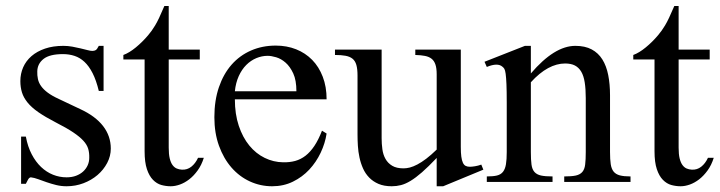

<svg xmlns="http://www.w3.org/2000/svg" viewBox="-20 -615 2433 649"><path d="M354.5 -112.8Q354.5 -87.4 342.3 -64.2Q330.1 -41 309.6 -23.4Q289.1 -5.9 262 4.4Q234.9 14.6 205.1 14.6Q187 14.6 170.2 10.5Q153.3 6.3 137.9 1Q122.6 -4.4 109.1 -9.3Q95.7 -14.2 84.5 -15.6Q79.1 -15.6 74.7 -7.8Q70.3 0 67.4 6.3H51.3V-153.3H67.4Q73.7 -119.1 87.2 -93.5Q100.6 -67.9 118.9 -50.5Q137.2 -33.2 159.2 -24.4Q181.2 -15.6 205.1 -15.6Q223.1 -15.6 237.3 -21Q251.5 -26.4 261.2 -35.4Q271 -44.4 276.4 -56.4Q281.7 -68.4 281.7 -81.5Q282.2 -98.1 278.1 -112.1Q273.9 -126 261.7 -139.4Q249.5 -152.8 227.3 -167.7Q205.1 -182.6 168.5 -201.2Q132.8 -219.7 109.6 -235.8Q86.4 -252 73 -268.6Q59.6 -285.2 54.2 -302.7Q48.8 -320.3 48.8 -340.8Q48.8 -365.7 58.3 -387.5Q67.9 -409.2 86.4 -425.3Q105 -441.4 132.1 -450.7Q159.2 -460 194.3 -460Q209.5 -460 224.4 -457.3Q239.3 -454.6 252.4 -451.4Q265.6 -448.2 275.9 -445.6Q286.1 -442.9 292 -442.9Q298.8 -442.9 303.5 -445.6Q308.1 -448.2 314 -460H330.1V-307.6H314Q305.2 -343.8 293 -367.7Q280.8 -391.6 265.6 -405.8Q250.5 -419.9 232.2 -426Q213.9 -432.1 192.9 -432.1Q147.9 -432.1 127.2 -415.8Q106.4 -399.4 106 -373.5Q105.5 -360.4 108.2 -347.9Q110.8 -335.4 118.9 -324Q127 -312.5 141.4 -301.8Q155.8 -291 179.2 -280.3L251.5 -246.1Q302.2 -222.7 328.4 -189Q354.5 -155.3 354.5 -112.8Z M668.9 -81.5Q661.1 -56.6 647.9 -38.6Q634.8 -20.5 619.6 -8.8Q604.5 2.9 588.1 8.8Q571.8 14.6 557.1 14.6Q541 14.6 525.4 10.3Q509.8 5.9 497.1 -7.1Q484.4 -20 476.6 -43.2Q468.8 -66.4 468.8 -104V-414.1H397V-429.2Q417 -436.5 439.2 -454.8Q461.4 -473.1 480.5 -495.6Q487.3 -503.9 492.7 -511.2Q498 -518.6 504.4 -529.1Q510.7 -539.6 518.1 -555.2Q525.4 -570.8 535.6 -594.7H550.3V-447.3H655.3V-414.1H550.3V-115.7Q550.3 -93.8 553.7 -79.6Q557.1 -65.4 563.2 -57.1Q569.3 -48.8 577.4 -45.4Q585.4 -42 594.7 -41.5Q612.8 -40.5 626.7 -51.5Q640.6 -62.5 649.4 -81.5Z M1084 -163.6Q1079.1 -130.9 1064 -98.9Q1048.8 -66.9 1025.4 -41.7Q1002 -16.6 970.2 -1Q938.5 14.6 899.9 14.6Q860.4 14.6 824.7 -1.7Q789.1 -18.1 762.5 -48.6Q735.8 -79.1 720.2 -122.3Q704.6 -165.5 704.6 -218.8Q704.6 -275.4 720 -320.3Q735.4 -365.2 762.9 -396.5Q790.5 -427.7 828.6 -444.3Q866.7 -460.9 912.1 -460.9Q949.2 -460.9 980.7 -448.5Q1012.2 -436 1035.2 -412.6Q1058.1 -389.2 1071 -355.5Q1084 -321.8 1084 -279.3H773.9Q773.9 -229.5 787.1 -189.9Q800.3 -150.4 822.8 -123Q845.2 -95.7 874.8 -81.3Q904.3 -66.9 937 -66.4Q959 -65.9 977.8 -71Q996.6 -76.2 1012.7 -88.6Q1028.8 -101.1 1042.7 -121.8Q1056.6 -142.6 1068.4 -173.3ZM981.9 -306.6Q981.9 -343.8 971.2 -366.9Q960.4 -390.1 945.3 -403.3Q930.2 -416.5 913.6 -421.4Q897 -426.3 884.8 -426.3Q865.2 -426.3 846.4 -418.5Q827.6 -410.6 812.5 -395.5Q797.4 -380.4 787.1 -357.9Q776.9 -335.4 773.9 -306.6Z M1478 14.6H1456.1V-81.1Q1427.7 -51.3 1406.5 -32.7Q1385.3 -14.2 1367.9 -3.7Q1350.6 6.8 1335.4 10.7Q1320.3 14.6 1304.2 14.6Q1278.3 14.6 1259.5 6.6Q1240.7 -1.5 1227.8 -14.9Q1214.8 -28.3 1207 -45.9Q1199.2 -63.5 1195.1 -82.8Q1190.9 -102.1 1189.7 -122.1Q1188.5 -142.1 1188.5 -159.7V-359.9Q1188.5 -381.8 1184.6 -395.5Q1180.7 -409.2 1171.6 -416.5Q1162.6 -423.8 1147.9 -426.5Q1133.3 -429.2 1112.3 -429.2V-447.3H1270V-147.9Q1270 -128.9 1272.5 -110.6Q1274.9 -92.3 1283 -77.9Q1291 -63.5 1305.7 -54.7Q1320.3 -45.9 1344.2 -45.9Q1354 -45.9 1365.5 -48.8Q1377 -51.8 1390.9 -59.1Q1404.8 -66.4 1420.9 -78.6Q1437 -90.8 1456.1 -109.4V-363.8Q1456.1 -384.3 1451.9 -396.7Q1447.8 -409.2 1439 -416.3Q1430.2 -423.3 1416.5 -426Q1402.8 -428.7 1383.8 -429.2V-447.3H1537.6V-118.7Q1537.6 -98.6 1539.3 -85.7Q1541 -72.8 1544.7 -64.9Q1548.3 -57.1 1554.2 -54.2Q1560.1 -51.3 1567.9 -51.3Q1574.7 -51.3 1585.4 -53Q1596.2 -54.7 1606.9 -58.6L1613.8 -41.5Z M1887.2 0V-18.6Q1912.1 -18.6 1926.5 -21.7Q1940.9 -24.9 1948.5 -33.9Q1956.1 -43 1958 -59.1Q1960 -75.2 1960 -101.1V-283.7Q1960 -314 1956.5 -336.2Q1953.1 -358.4 1944.8 -372.6Q1936.5 -386.7 1923.3 -393.6Q1910.2 -400.4 1890.1 -400.4Q1861.8 -400.4 1832.8 -384.8Q1803.7 -369.1 1774.4 -336.9V-101.1Q1774.4 -74.7 1776.6 -58.6Q1778.8 -42.5 1786.6 -33.7Q1794.4 -24.9 1808.8 -21.7Q1823.2 -18.6 1847.7 -18.6V0H1625.5V-18.6Q1646.5 -18.6 1659.7 -21.7Q1672.9 -24.9 1680.2 -34.2Q1687.5 -43.5 1690.2 -59.6Q1692.9 -75.7 1692.9 -101.1V-267.6Q1692.9 -307.6 1691.9 -330.6Q1690.9 -353.5 1689.2 -365.7Q1687.5 -377.9 1684.8 -382.3Q1682.1 -386.7 1678.2 -389.6Q1662.1 -403.8 1625.5 -388.7L1617.7 -406.2L1754.4 -460H1774.4V-366.7Q1854 -460 1924.8 -460Q1957.5 -460 1980 -448Q2002.4 -436 2016.1 -414.1Q2029.8 -392.1 2035.9 -361.3Q2042 -330.6 2042 -293V-101.1Q2042 -76.2 2044.4 -60.1Q2046.9 -43.9 2054.2 -34.9Q2061.5 -25.9 2075.2 -22.2Q2088.9 -18.6 2111.3 -18.6V0Z M2392.6 -81.5Q2384.8 -56.6 2371.6 -38.6Q2358.4 -20.5 2343.3 -8.8Q2328.1 2.9 2311.8 8.8Q2295.4 14.6 2280.8 14.6Q2264.6 14.6 2249 10.3Q2233.4 5.9 2220.7 -7.1Q2208 -20 2200.2 -43.2Q2192.4 -66.4 2192.4 -104V-414.1H2120.6V-429.2Q2140.6 -436.5 2162.8 -454.8Q2185.1 -473.1 2204.1 -495.6Q2210.9 -503.9 2216.3 -511.2Q2221.7 -518.6 2228 -529.1Q2234.4 -539.6 2241.7 -555.2Q2249 -570.8 2259.3 -594.7H2273.9V-447.3H2378.9V-414.1H2273.9V-115.7Q2273.9 -93.8 2277.3 -79.6Q2280.8 -65.4 2286.9 -57.1Q2293 -48.8 2301 -45.4Q2309.1 -42 2318.4 -41.5Q2336.4 -40.5 2350.3 -51.5Q2364.3 -62.5 2373 -81.5Z"/></svg>

Font: Doulos SIL Afr
Style: Regular
Weight: 400
Designer: Walt Agee, Victor Gaultney, Peter Martin, Debbi Hosken, Becca Hirsbrunner
Foundry: SIL International
Version: Version 5.000